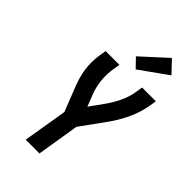

<svg xmlns="http://www.w3.org/2000/svg" viewBox="-292 -1089 1184 1184"><g transform="rotate(45 300.0 -497.0)"><path d="M184 0 232 -289 170 -447Q159 -475 150.5 -504.5Q142 -534 137.5 -564.5Q133 -595 133.5 -627Q134 -659 139 -691L146 -735H266L259 -691Q250 -637 256 -584Q262 -531 281 -484L309 -413L368 -495Q401 -540 425 -589.5Q449 -639 457 -691L464 -735H584L577 -691Q566 -624 536 -559Q506 -494 464 -436L349 -277L304 0ZM357 -786 301 -844 465 -994 539 -916Z"/></g></svg>

Font: Iosevka Curly Extended Oblique
Style: Bold
Weight: 700
Width: 7
Italic angle: -9°
Monospace: yes
Designer: Belleve Invis
Foundry: Belleve Invis
Version: Version 11.1.0; ttfautohint (v1.8.3)